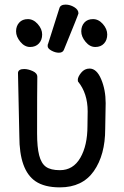

<svg xmlns="http://www.w3.org/2000/svg" viewBox="-20 -790 540 834"><path d="M240.2 23.9Q172.9 23.9 133.8 -2.9Q64 -50.8 64 -198.2L58.1 -474.1Q60.1 -490.2 85 -490.2Q102.1 -490.2 122.1 -481.2Q142.1 -472.2 142.1 -456.1Q141.1 -400.9 141.1 -210Q141.1 -150.9 150.1 -115.5Q159.2 -80.1 179.7 -65.4Q200.2 -50.8 240.2 -50.8Q297.9 -50.8 328.9 -104.5Q359.9 -158.2 359.9 -242.2L360.8 -306.2Q360.8 -384.8 318.8 -436L317.9 -442.9Q317.9 -456.1 332.5 -474.1Q347.2 -492.2 369.1 -492.2Q399.9 -492.2 419.4 -446Q439 -399.9 439 -341.8L437 -230Q437 -117.2 387.5 -46.6Q337.9 23.9 240.2 23.9ZM110.8 -585.9Q86.9 -585.9 68.4 -608.4Q49.8 -630.9 49.8 -653.8Q49.8 -676.8 63.5 -691.9Q77.1 -707 101.1 -707Q125 -707 144 -685.5Q163.1 -664.1 163.1 -640.1Q163.1 -616.2 148.9 -601.1Q134.8 -585.9 110.8 -585.9ZM235.8 -561Q220.2 -561 203.6 -570.1Q187 -579.1 187 -589.8Q187 -598.1 189 -600.1L237.8 -753.9Q242.2 -770 265.1 -770Q284.2 -770 302.5 -759Q320.8 -748 320.8 -731.9Q320.8 -728 257.8 -574.2Q252.9 -561 235.8 -561ZM394 -585.9Q370.1 -585.9 351.6 -608.4Q333 -630.9 333 -653.8Q333 -676.8 346.4 -691.9Q359.9 -707 384 -707Q408.2 -707 427 -685.5Q445.8 -664.1 445.8 -640.1Q445.8 -616.2 431.9 -601.1Q418 -585.9 394 -585.9Z"/></svg>

Font: LXGW WenKai Mono GB Screen
Style: Regular
Weight: 400
Monospace: yes
Designer: LXGW / Fontworks Inc.
Foundry: LXGW / Fontworks Inc.
Version: Version 1.510;January 18,2025